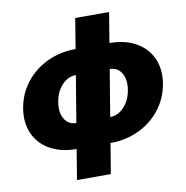

<svg xmlns="http://www.w3.org/2000/svg" viewBox="-96 -819 1061 1095"><g transform="rotate(-10 434.5 -271.0)"><path d="M261.4 184.7 290.1 9.9H289.8Q201.3 9.9 137.4 -25.7Q73.5 -61.4 44.9 -125.7Q16.3 -190 29.8 -271.3Q43.3 -352.6 92.7 -416.7Q142 -480.8 218 -516.7Q294 -552.6 383.2 -552.6L411.9 -727.3H608L579.2 -552.6H579.5Q668 -552.6 731.9 -516.9Q795.8 -481.2 824.4 -416.9Q853 -352.6 839.5 -271.3Q826 -190 776.6 -125.9Q727.3 -61.8 651.3 -25.9Q575.3 9.9 486.2 9.9L457.4 184.7ZM555 -406.2 510.3 -136.4Q556.1 -136.7 591.4 -174.4Q626.8 -212 636.4 -271.3Q646 -330.6 623 -368.4Q600.1 -406.2 555.4 -406.2ZM313.9 -136.4H314.3L359 -406.2Q313.2 -405.9 277.9 -368.3Q242.5 -330.6 233 -271.3Q223.4 -212 246.3 -174.2Q269.2 -136.4 313.9 -136.4Z"/></g></svg>

Font: Karasuma Gothic
Style: Italic
Weight: 900
Italic angle: -9.39999°
Designer: Rasmus Andersson / Ryoko Nishizuka
Foundry: Genbu
Version: Version 1.00